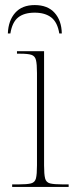

<svg xmlns="http://www.w3.org/2000/svg" viewBox="-20 -738 298 758"><path d="M28 0V-10H53Q87 -10 102.5 -14Q118 -18 122 -34Q126 -50 126 -85V-450Q126 -485 122 -501Q118 -517 104 -521.5Q90 -526 61 -526H47V-536H154V-85Q154 -50 158 -34Q162 -18 177.5 -14Q193 -10 228 -10H251V0ZM11 -606Q13 -657 40 -687.5Q67 -718 117 -718Q168 -718 195.5 -687.5Q223 -657 224 -606H214Q207 -650 182.5 -669Q158 -688 117 -688Q75 -688 51.5 -669Q28 -650 21 -606Z"/></svg>

Font: Noto Serif Display SemiCondensed Thin
Style: Regular
Weight: 100
Width: 4
Designer: Monotype Design Team
Foundry: Monotype Imaging Inc.
Version: Version 2.009